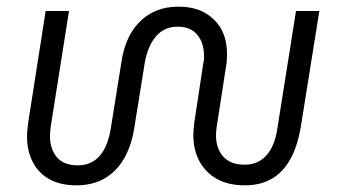

<svg xmlns="http://www.w3.org/2000/svg" viewBox="-20 -543 1015 576"><path d="M209 13Q161 13 128 -5.5Q95 -24 78 -57.5Q61 -91 61 -135Q61 -146 62.5 -156Q64 -166 65 -178L117 -510H187L132 -162Q130 -147 130 -135Q130 -96 150.5 -71.5Q171 -47 213 -47Q255 -47 280 -76.5Q305 -106 313 -162L344 -355Q352 -410 375 -447Q398 -484 433.5 -503.5Q469 -523 515 -523Q562 -523 594 -505Q626 -487 643.5 -456Q661 -425 661 -381Q661 -372 660.5 -362.5Q660 -353 658 -343L630 -162Q629 -155 628.5 -149Q628 -143 628 -137Q628 -98 649.5 -73.5Q671 -49 714 -49Q754 -49 779 -76.5Q804 -104 812 -157L868 -510H938L883 -166Q873 -105 851 -65.5Q829 -26 795 -6.5Q761 13 715 13Q665 13 631 -6Q597 -25 578.5 -59Q560 -93 560 -138Q560 -147 561 -157Q562 -167 563 -176L590 -354Q592 -359 592 -365Q592 -371 592 -376Q592 -414 572 -438.5Q552 -463 513 -463Q473 -463 448 -434Q423 -405 414 -353L382 -154Q373 -102 350.5 -64.5Q328 -27 292.5 -7Q257 13 209 13Z"/></svg>

Font: MuseoModerno Thin Light
Style: Italic
Weight: 300
Italic angle: -9°
Version: Version 1.003